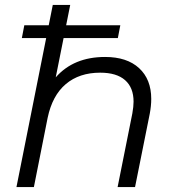

<svg xmlns="http://www.w3.org/2000/svg" viewBox="-20 -762 717 782"><path d="M596 -359Q596 -331 590 -299L530 0H459L519 -300Q524 -328 524 -348Q524 -405 489.5 -435.5Q455 -466 388 -466Q303 -466 248 -419.5Q193 -373 174 -282L118 0H47L195 -742H266L207 -447Q280 -530 408 -530Q497 -530 546.5 -484.5Q596 -439 596 -359ZM79 -659H470L460 -607H69Z"/></svg>

Font: Idrija
Style: Italic
Weight: 400
Italic angle: -11.3°
Designer: Julieta Ulanovsky
Foundry: Julieta Ulanovsky
Version: Version 7.200